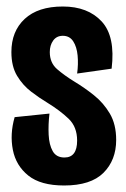

<svg xmlns="http://www.w3.org/2000/svg" viewBox="-20 -559 388 590"><path d="M177 11Q105 11 67 -19.5Q29 -50 19.5 -98.5Q10 -147 25 -199L132 -210Q128 -176 129.5 -145Q131 -114 142 -94.5Q153 -75 178 -75Q217 -75 217 -127Q217 -169 191 -194Q165 -219 126 -243Q101 -258 75.5 -277.5Q50 -297 32.5 -326Q15 -355 15 -399Q15 -463 56 -501Q97 -539 173 -539Q250 -539 292.5 -493Q335 -447 323 -348L217 -333Q221 -362 218.5 -388.5Q216 -415 205 -432Q194 -449 173 -449Q154 -449 143.5 -434.5Q133 -420 133 -399Q133 -366 155.5 -346.5Q178 -327 209 -308Q239 -290 268.5 -266.5Q298 -243 317.5 -210Q337 -177 337 -129Q337 -67 298 -28Q259 11 177 11Z"/></svg>

Font: Bricolage Grotesque 96pt Condensed SemiBold
Style: Regular
Weight: 600
Width: 3
Designer: Mathieu Triay
Foundry: Atelier Triay
Version: Version 1.001; ttfautohint (v1.8.4.7-5d5b);gftools[0.9.33.de